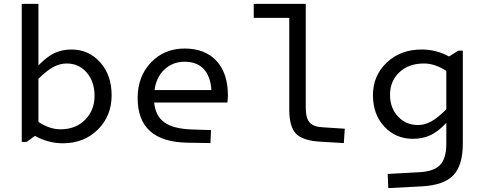

<svg xmlns="http://www.w3.org/2000/svg" viewBox="-20 -730 2496 989"><path d="M92 -710H178V-393Q220 -437 259.5 -456Q299 -475 348 -475Q437 -475 496 -409Q555 -343 555 -239Q555 -133 484 -62.5Q413 8 304 8Q266 8 230 -1.5Q194 -11 160 -30L117 1H92ZM467 -236Q467 -310 426.5 -356.5Q386 -403 324 -403Q288 -403 254 -384.5Q220 -366 178 -324V-102Q207 -83 235 -73.5Q263 -64 292 -64Q370 -64 418.5 -113Q467 -162 467 -236Z M971 -63 1067 -60 1064 7 946 5Q817 3 753 -54.5Q689 -112 689 -225Q689 -336 757.5 -408Q826 -480 931 -480Q1036 -480 1095 -416.5Q1154 -353 1154 -238Q1154 -227 1153 -218Q1152 -209 1151 -202H774Q781 -132 827.5 -99Q874 -66 971 -63ZM931 -412Q870 -412 827.5 -372.5Q785 -333 776 -266H1069Q1064 -338 1029 -375Q994 -412 931 -412Z M1470 -165V-638H1287V-710H1555V-174Q1555 -121 1575.5 -98.5Q1596 -76 1647 -74L1756 -67L1751 7L1632 0Q1540 -5 1505 -41Q1470 -77 1470 -165Z M2107 -15Q2018 -15 1959.5 -78Q1901 -141 1901 -240Q1901 -340 1972 -407.5Q2043 -475 2152 -475Q2190 -475 2225 -466Q2260 -457 2293 -439L2341 -469H2364V9Q2364 122 2315 173Q2266 224 2152 230L1980 239L1977 166L2141 157Q2215 153 2247 119.5Q2279 86 2279 12V-97Q2238 -53 2198 -34Q2158 -15 2107 -15ZM2164 -403Q2085 -403 2037 -357.5Q1989 -312 1989 -242Q1989 -174 2030 -130Q2071 -86 2132 -86Q2169 -86 2202.5 -105Q2236 -124 2279 -167V-365Q2249 -384 2220.5 -393.5Q2192 -403 2164 -403Z"/></svg>

Font: Intel One Mono
Style: Regular
Weight: 400
Monospace: yes
Designer: Fred Shallcrass
Foundry: Frere-Jones Type LLC
Version: Version 1.400;hotconv 1.1.0;makeotfexe 2.6.0;FJTRelease1.4